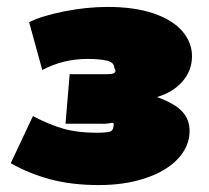

<svg xmlns="http://www.w3.org/2000/svg" viewBox="-20 -535 604 554"><path d="M11 -64 75 -200Q123 -175 163.5 -163.5Q204 -152 257 -152Q285 -152 296.5 -155Q308 -158 308 -176Q308 -180 306 -180.5Q304 -181 293.5 -179Q283 -177 269 -178H169L181 -321H281H290Q313 -321 313 -330Q313 -333 312 -335Q311 -337 310 -338Q310 -355 288.5 -360Q267 -365 233 -365Q162 -365 102 -333L64 -471Q100 -489 164.5 -502Q229 -515 291 -515Q369 -515 424 -496Q479 -477 506.5 -444.5Q534 -412 534 -373Q534 -332 507 -300.5Q480 -269 433 -255Q483 -237 505 -214Q527 -191 527 -157Q527 -113 493.5 -77Q460 -41 400 -21Q340 -1 266 -1Q187 -1 125.5 -17.5Q64 -34 11 -64Z"/></svg>

Font: Nunito Sans Heavy Heavy
Style: Italic
Weight: 400
Italic angle: -4.541°
Designer: Vernon Adams
Foundry: Vernon Adams
Version: Version 2.002